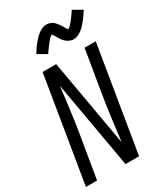

<svg xmlns="http://www.w3.org/2000/svg" viewBox="-235 -1069 1004 1164"><g transform="rotate(-30 267.0 -486.5)"><path d="M8 0 129 -735H224L331 -126Q332 -136 333.5 -146Q335 -156 336 -165L350 -276Q355 -317 361 -358.5Q367 -400 374 -441L423 -735H501L380 0H285L178 -609Q177 -599 175.5 -589Q174 -579 173 -570L159 -459Q154 -418 148 -376.5Q142 -335 135 -294L86 0ZM213 -812 150 -848Q161 -866 171.5 -881Q182 -896 192 -908Q202 -920 211.5 -930Q221 -940 234 -950Q247 -960 261.5 -966.5Q276 -973 292 -973Q297 -973 302.5 -972Q308 -971 313 -969.5Q318 -968 323 -966Q328 -964 332.5 -961Q337 -958 340 -955Q343 -952 347 -948Q351 -944 354.5 -939.5Q358 -935 361 -931Q364 -927 366.5 -923Q369 -919 371.5 -915Q374 -911 377 -905.5Q380 -900 383 -895.5Q386 -891 388 -888Q390 -885 394 -881Q397 -883 400.5 -885.5Q404 -888 408.5 -892.5Q413 -897 415 -899Q417 -901 419.5 -904Q422 -907 424.5 -910Q427 -913 430 -916.5Q433 -920 436 -924Q439 -928 442.5 -932.5Q446 -937 449 -941.5Q452 -946 455.5 -951Q459 -956 463 -961.5Q467 -967 470 -973L534 -937Q522 -919 511.5 -904Q501 -889 491.5 -877Q482 -865 472.5 -855Q463 -845 450 -835Q437 -825 422 -818.5Q407 -812 392 -812Q384 -812 376.5 -814Q369 -816 363 -818.5Q357 -821 350.5 -825.5Q344 -830 339 -834.5Q334 -839 329 -845.5Q324 -852 320 -857.5Q316 -863 313 -869Q310 -875 305.5 -882Q301 -889 297.5 -894.5Q294 -900 290 -904Q286 -902 283 -899.5Q280 -897 275 -892.5Q270 -888 268.5 -886Q267 -884 264.5 -881Q262 -878 259 -875Q256 -872 253.5 -868.5Q251 -865 248 -861Q245 -857 241.5 -852.5Q238 -848 235 -843.5Q232 -839 228 -834Q224 -829 220.5 -823.5Q217 -818 213 -812Z"/></g></svg>

Font: Iosevka SS04 Oblique
Style: Regular
Weight: 400
Italic angle: -9°
Monospace: yes
Designer: Belleve Invis
Foundry: Belleve Invis
Version: Version 19.0.0; ttfautohint (v1.8.4)